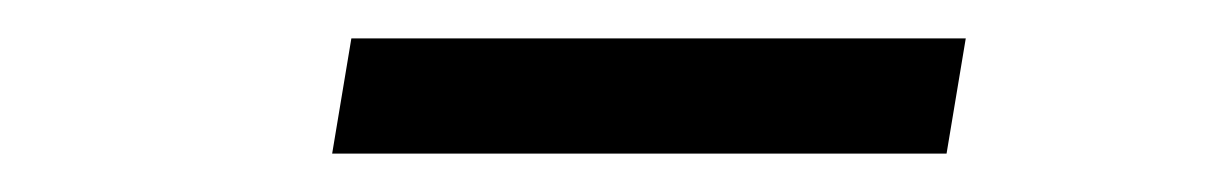

<svg xmlns="http://www.w3.org/2000/svg" viewBox="-20 -400 640 100"><path d="M153 -320 163 -380H483L473 -320Z"/></svg>

Font: DM Mono Light
Style: Italic
Weight: 300
Italic angle: -10°
Designer: Colophon Foundry
Foundry: Colophon Foundry
Version: Version 1.000; ttfautohint (v1.8.2.53-6de2)